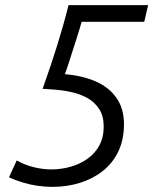

<svg xmlns="http://www.w3.org/2000/svg" viewBox="-20 -713 604 748"><path d="M184 15Q157 15 128 11Q99 7 70.5 -1.5Q42 -10 15 -22L45 -88Q75 -71 110 -62Q145 -53 180 -53Q219 -53 255.5 -63.5Q292 -74 321 -94.5Q350 -115 367 -146.5Q384 -178 384 -220Q384 -261 366.5 -288Q349 -315 321.5 -330.5Q294 -346 261.5 -353.5Q229 -361 198.5 -363.5Q168 -366 146 -367Q162 -412 175.5 -452Q189 -492 201 -530.5Q213 -569 224.5 -609Q236 -649 247 -693H557L542 -628H298Q290 -599 278 -562Q266 -525 254.5 -488.5Q243 -452 233 -424Q303 -418 354.5 -395Q406 -372 434.5 -330.5Q463 -289 463 -229Q463 -169 441 -123Q419 -77 380 -46.5Q341 -16 291 -0.5Q241 15 184 15Z"/></svg>

Font: Ubuntu Sans
Style: Italic
Weight: 400
Italic angle: -13.5°
Designer: Dalton Maag Ltd
Foundry: Dalton Maag Ltd
Version: Version 1.006